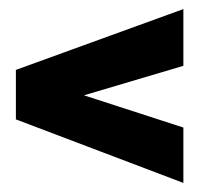

<svg xmlns="http://www.w3.org/2000/svg" viewBox="-20 -483 464 423"><path d="M384 -463V-338L165 -273L384 -202V-80L15 -220V-329Z"/></svg>

Font: Arvo
Style: Bold
Weight: 700
Designer: Anton Koovit (Cyrillic Expansion: Cyreal)
Foundry: Anton Koovit, Yassin Baggar
Version: Version 3.000